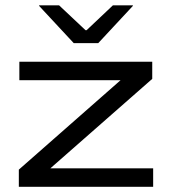

<svg xmlns="http://www.w3.org/2000/svg" viewBox="-20 -714 658 734"><path d="M565.5 -70.5V0H52V-65.5L441 -407.5H54V-478H562V-412.5L172.5 -70.5ZM262 -549 129.5 -691.5V-693.5H206L307 -598.5H311L411.5 -693.5H488V-691.5L355.5 -549Z"/></svg>

Font: Anek Latin Expanded
Style: Regular
Weight: 400
Width: 7
Designer: Yesha Goshar
Foundry: Ek Type
Version: Version 1.003